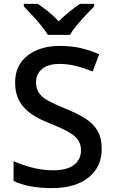

<svg xmlns="http://www.w3.org/2000/svg" viewBox="-20 -961 590 991"><path d="M505 -193Q505 -98 436 -44Q367 10 247 10Q189 10 137.5 0.5Q86 -9 50 -27V-129Q90 -111 144 -96.5Q198 -82 254 -82Q326 -82 362 -110Q398 -138 398 -185Q398 -218 381.5 -240.5Q365 -263 330 -282Q295 -301 238 -324Q185 -344 144.5 -371Q104 -398 81 -438Q58 -478 58 -536Q58 -624 122 -674Q186 -724 290 -724Q348 -724 397.5 -712.5Q447 -701 492 -681L458 -592Q417 -609 374.5 -620Q332 -631 287 -631Q228 -631 197 -605Q166 -579 166 -537Q166 -504 181 -481.5Q196 -459 229 -441Q262 -423 316 -401Q376 -377 418.5 -350.5Q461 -324 483 -286.5Q505 -249 505 -193ZM227 -781Q213 -804 191 -831Q169 -858 145 -883.5Q121 -909 103 -928V-941H175Q201 -924 229.5 -901Q258 -878 283 -851Q310 -878 338.5 -901Q367 -924 393 -941H466V-928Q448 -909 423.5 -883.5Q399 -858 376.5 -831Q354 -804 341 -781Z"/></svg>

Font: Noto Sans Sinhala Medium
Style: Regular
Weight: 500
Designer: Jelle Bosma - Monotype Design Team
Foundry: Monotype Imaging Inc.
Version: Version 2.006; ttfautohint (v1.8.4.7-5d5b)